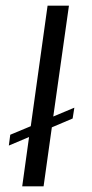

<svg xmlns="http://www.w3.org/2000/svg" viewBox="-20 -654 322 674"><path d="M58 0 82 -173 11 -143 16 -181 88 -211 147 -634H222L167 -245L241 -276L235 -238L162 -207L133 0Z"/></svg>

Font: Alumni Sans Medium
Style: Italic
Weight: 500
Italic angle: -8°
Designer: Robert E. Leuschke
Foundry: Robert E. Leuschke
Version: Version 1.016